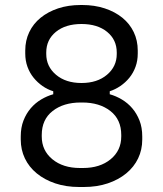

<svg xmlns="http://www.w3.org/2000/svg" viewBox="-20 -734 652 768"><path d="M297 14Q244 14 201 -0.5Q158 -15 127 -40.5Q96 -66 79.5 -100.5Q63 -135 63 -176V-188Q63 -224 74 -252Q85 -280 103 -301Q121 -322 144.5 -336Q168 -350 193 -357V-369Q170 -376 150 -390Q130 -404 114.5 -423Q99 -442 90 -466.5Q81 -491 81 -520V-532Q81 -572 97 -605.5Q113 -639 142.5 -663Q172 -687 212.5 -700.5Q253 -714 303 -714H309Q358 -714 399 -700.5Q440 -687 469.5 -663Q499 -639 515 -605.5Q531 -572 531 -532V-520Q531 -491 522 -466.5Q513 -442 497.5 -423Q482 -404 461.5 -390Q441 -376 419 -369V-357Q444 -350 467.5 -336Q491 -322 509 -301Q527 -280 538 -252Q549 -224 549 -188V-176Q549 -135 532.5 -100.5Q516 -66 485 -40.5Q454 -15 411 -0.5Q368 14 315 14ZM312 -62Q380 -62 422.5 -97Q465 -132 465 -188V-194Q465 -256 421.5 -290Q378 -324 309 -324H303Q234 -324 190.5 -290Q147 -256 147 -194V-188Q147 -132 189.5 -97Q232 -62 300 -62ZM306 -402Q369 -402 408 -435Q447 -468 447 -518V-524Q447 -575 408.5 -606.5Q370 -638 306 -638Q242 -638 203.5 -606.5Q165 -575 165 -524V-518Q165 -468 204 -435Q243 -402 306 -402Z"/></svg>

Font: Space Mono
Style: Regular
Weight: 400
Monospace: yes
Designer: Colophon Foundry / Benjamin Critton
Foundry: Colophon Foundry
Version: Version 1.000;PS 1.003;hotconv 1.0.81;makeotf.lib2.5.63406